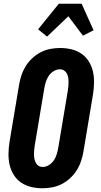

<svg xmlns="http://www.w3.org/2000/svg" viewBox="-20 -1000 540 1028"><path d="M207 8Q176 8 146.5 1Q117 -6 93 -22.5Q69 -39 53.5 -64Q38 -89 31.5 -117.5Q25 -146 25.5 -177Q26 -208 31 -240L82 -545Q86 -570 94.5 -596Q103 -622 117.5 -645.5Q132 -669 153 -688.5Q174 -708 198.5 -720.5Q223 -733 249.5 -738Q276 -743 302 -743Q333 -743 362.5 -736Q392 -729 416 -712.5Q440 -696 455.5 -671Q471 -646 477.5 -617.5Q484 -589 483.5 -558Q483 -527 478 -495L427 -190Q423 -165 414.5 -139Q406 -113 391.5 -89.5Q377 -66 356 -46.5Q335 -27 310.5 -14.5Q286 -2 259.5 3Q233 8 207 8ZM208 -106Q226 -106 242.5 -116.5Q259 -127 269 -142.5Q279 -158 284 -175Q289 -192 292 -209L343 -514Q345 -526 346 -538Q347 -550 347 -562Q347 -574 345 -585.5Q343 -597 337.5 -607Q332 -617 322.5 -623Q313 -629 301 -629Q283 -629 266.5 -618.5Q250 -608 240 -592.5Q230 -577 225 -560Q220 -543 217 -526L166 -221Q164 -209 163 -197Q162 -185 162 -173Q162 -161 164.5 -149.5Q167 -138 172 -128Q177 -118 186.5 -112Q196 -106 208 -106ZM232 -804 184 -843 295 -980H417L481 -838L424 -809L346 -913Z"/></svg>

Font: Iosevka Curly Heavy
Style: Italic
Weight: 900
Italic angle: -9°
Monospace: yes
Designer: Belleve Invis
Foundry: Belleve Invis
Version: Version 22.1.2; ttfautohint (v1.8.4)